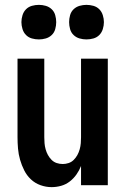

<svg xmlns="http://www.w3.org/2000/svg" viewBox="-20 -761 515 789"><path d="M192 8Q169 8 146.5 0Q124 -8 107 -24Q90 -40 79.5 -61Q69 -82 62.5 -104.5Q56 -127 54 -150.5Q52 -174 52 -197V-520H162V-197Q162 -185 163 -172.5Q164 -160 167.5 -147.5Q171 -135 177 -124Q183 -113 192 -104Q201 -95 213 -91Q225 -87 238 -87Q250 -87 262 -91Q274 -95 283 -104Q292 -113 298 -124Q304 -135 307.5 -147.5Q311 -160 312 -172.5Q313 -185 313 -197V-520H423V0H313V-79Q306 -61 294.5 -44.5Q283 -28 267 -15.5Q251 -3 231.5 2.5Q212 8 192 8ZM335 -599Q321 -599 307 -603Q293 -607 282.5 -617Q272 -627 268 -641.5Q264 -656 264 -670Q264 -684 268 -698.5Q272 -713 282.5 -723Q293 -733 307 -737Q321 -741 335 -741Q350 -741 364 -737Q378 -733 388 -723Q398 -713 402.5 -698.5Q407 -684 407 -670Q407 -656 402.5 -641.5Q398 -627 388 -617Q378 -607 364 -603Q350 -599 335 -599ZM140 -599Q125 -599 111 -603Q97 -607 87 -617Q77 -627 72.5 -641.5Q68 -656 68 -670Q68 -684 72.5 -698.5Q77 -713 87 -723Q97 -733 111 -737Q125 -741 140 -741Q154 -741 168 -737Q182 -733 192.5 -723Q203 -713 207 -698.5Q211 -684 211 -670Q211 -656 207 -641.5Q203 -627 192.5 -617Q182 -607 168 -603Q154 -599 140 -599Z"/></svg>

Font: Iosevka QP
Style: Bold
Weight: 700
Designer: Belleve Invis
Foundry: Belleve Invis
Version: Version 20.0.0; ttfautohint (v1.8.4)